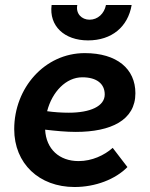

<svg xmlns="http://www.w3.org/2000/svg" viewBox="-20 -740 601 770"><path d="M279 10C363 10 443 -21 491 -70L432 -147C398 -117 349 -94 295 -94C218 -94 165 -142 161 -220C204 -215 245 -211 284 -211C425 -211 523 -258 523 -366C523 -464 449 -527 320 -527C159 -527 37 -387 37 -222C37 -84 137 10 279 10ZM333 -578C428 -578 493 -632 508 -720H405C398 -685 372 -661 339 -661C308 -661 283 -685 290 -720H187C176 -636 238 -578 333 -578ZM169 -294C189 -372 245 -430 310 -430C368 -430 400 -404 400 -361C400 -314 342 -288 256 -288C228 -288 197 -290 169 -294Z"/></svg>

Font: Fixel Text 20240404 SemiBold
Style: Italic
Weight: 600
Width: 4
Italic angle: -10°
Designer: AlfaBravo + MacPaw
Foundry: Kyrylo Tkachov, Marchela Mozhyna, Serhii Makarenko, Maria Weinstein, Zakhar Kryvoshyya
Version: Version 1.211;Glyphs 3.2 (3225)